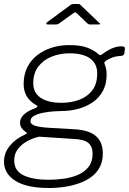

<svg xmlns="http://www.w3.org/2000/svg" viewBox="-31 -763 643 958"><path d="M213 175Q102 175 45.5 139Q-11 103 -11 44Q-11 0 17.5 -35Q46 -70 94 -92Q101 -95 103 -97.5Q105 -100 99 -103Q84 -114 76.5 -125Q69 -136 69 -150Q69 -169 81 -183.5Q93 -198 111 -208Q129 -218 147 -224Q153 -227 155 -231Q157 -235 152 -237Q118 -256 102.5 -282.5Q87 -309 87 -344Q87 -391 105 -427Q123 -463 154.5 -487.5Q186 -512 227 -525Q268 -538 313 -538Q374 -538 408 -524Q442 -510 461 -492Q466 -487 470.5 -488Q475 -489 481 -494Q493 -503 507.5 -511.5Q522 -520 539 -526Q556 -532 573 -532Q585 -532 589 -528.5Q593 -525 592 -518L590 -500Q589 -492 585.5 -488.5Q582 -485 572 -484Q553 -483 540.5 -479.5Q528 -476 516 -470Q486 -456 490 -446Q494 -437 497.5 -423.5Q501 -410 501 -391Q501 -344 482.5 -309.5Q464 -275 432 -253Q400 -231 359.5 -220Q319 -209 274 -209Q264 -209 239.5 -207.5Q215 -206 187.5 -201Q160 -196 140.5 -186Q121 -176 121 -158Q121 -143 144 -135.5Q167 -128 219 -125L340 -118Q413 -114 447.5 -84Q482 -54 482 2Q482 41 467.5 69.5Q453 98 427 118Q401 138 366.5 150.5Q332 163 293 169Q254 175 213 175ZM213 134Q250 134 288.5 128.5Q327 123 359 109Q391 95 411 69.5Q431 44 431 4Q431 -32 409.5 -50Q388 -68 333 -70L164 -81Q129 -73 101 -56.5Q73 -40 56.5 -17Q40 6 40 37Q40 90 87 112Q134 134 213 134ZM276 -250Q323 -250 363 -264.5Q403 -279 428.5 -311Q454 -343 454 -397Q454 -445 419 -471Q384 -497 315 -497Q268 -497 227 -480.5Q186 -464 160.5 -431.5Q135 -399 135 -347Q135 -300 172 -275Q209 -250 276 -250ZM403 -648 352 -697Q345 -703 343.5 -702Q342 -701 332 -695L264 -646Q258 -642 255.5 -641.5Q253 -641 247 -641H206Q201 -641 200 -644.5Q199 -648 204 -652L315 -734Q321 -739 325.5 -741Q330 -743 338 -743H360Q367 -743 370 -739Q373 -735 376 -733L463 -650Q469 -646 468.5 -643.5Q468 -641 462 -641H417Q413 -641 410 -643Q407 -645 403 -648Z"/></svg>

Font: Libre Franklin Thin ExtraLight
Style: Italic
Weight: 250
Italic angle: -8°
Version: Version 3.000